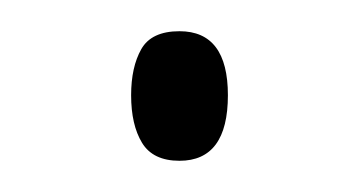

<svg xmlns="http://www.w3.org/2000/svg" viewBox="-20 -399 229 123"><path d="M64 -338Q64 -356 70.5 -367.5Q77 -379 95 -379Q126 -379 126 -338Q126 -296 95 -296Q78 -296 71 -307.5Q64 -319 64 -338Z"/></svg>

Font: Noto Sans Gurmukhi ExtraCondensed ExtraLight
Style: Regular
Weight: 200
Width: 2
Designer: Jelle Bosma - Monotype Design Team
Foundry: Monotype Imaging Inc.
Version: Version 2.004; ttfautohint (v1.8.4.7-5d5b)